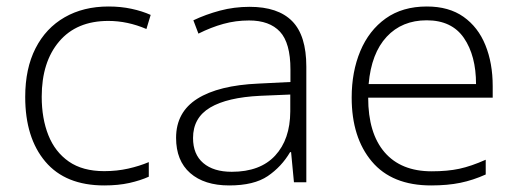

<svg xmlns="http://www.w3.org/2000/svg" viewBox="-20 -561 1594 591"><path d="M300.8 9.8Q181.6 9.8 119.6 -63.5Q57.6 -136.7 57.6 -262.7Q57.6 -350.1 89.4 -412.4Q121.1 -474.6 179 -507.8Q236.8 -541 314 -541Q352.1 -541 384.8 -533.9Q417.5 -526.9 443.8 -515.1L430.7 -471.7Q372.6 -496.6 313.5 -496.6Q215.8 -496.6 162.1 -433.3Q108.4 -370.1 108.4 -263.2Q108.4 -196.3 128.9 -144.8Q149.4 -93.3 191.9 -63.7Q234.4 -34.2 300.8 -34.2Q339.8 -34.2 374.5 -42Q409.2 -49.8 438 -62V-17.1Q412.1 -5.4 378.2 2.2Q344.2 9.8 300.8 9.8Z M748.5 -540Q835.9 -540 879.4 -495.8Q922.9 -451.7 922.9 -356V0H884.8L876 -92.8H873Q846.7 -47.9 804.2 -19Q761.7 9.8 685.5 9.8Q608.9 9.8 565.4 -28.3Q522 -66.4 522 -136.7Q522 -215.8 587.4 -257.1Q652.8 -298.3 775.4 -303.7L874 -308.6V-347.2Q874 -428.7 841.8 -463.4Q809.6 -498 746.6 -498Q705.6 -498 667.7 -487.5Q629.9 -477.1 590.8 -457.5L575.2 -498.5Q613.3 -516.6 657 -528.3Q700.7 -540 748.5 -540ZM873.5 -270 780.8 -266.1Q679.7 -261.2 627 -230Q574.2 -198.7 574.2 -136.2Q574.2 -85.9 605.7 -59.1Q637.2 -32.2 693.4 -32.2Q780.8 -32.2 826.9 -82Q873 -131.8 873.5 -217.8Z M1293.9 -541Q1361.8 -541 1406.7 -509.3Q1451.7 -477.5 1474.1 -422.1Q1496.6 -366.7 1496.6 -295.9V-260.3H1113.3Q1113.3 -150.9 1163.8 -92.3Q1214.4 -33.7 1308.6 -33.7Q1357.4 -33.7 1393.8 -41.5Q1430.2 -49.3 1475.1 -69.3V-23.9Q1436 -6.3 1397 1.7Q1357.9 9.8 1307.1 9.8Q1186.5 9.8 1124.5 -64Q1062.5 -137.7 1062.5 -260.7Q1062.5 -340.3 1089.1 -403.8Q1115.7 -467.3 1167.2 -504.2Q1218.8 -541 1293.9 -541ZM1293.5 -498.5Q1217.3 -498.5 1170.2 -447.8Q1123 -397 1114.7 -302.2H1445.3Q1445.3 -389.6 1408 -444.1Q1370.6 -498.5 1293.5 -498.5Z"/></svg>

Font: Open Sans Light
Style: Regular
Weight: 300
Designer: Monotype Design Team
Foundry: Monotype Imaging Inc.
Version: Version 3.000; ttfautohint (v1.8.4)